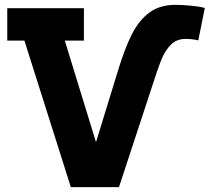

<svg xmlns="http://www.w3.org/2000/svg" viewBox="-20 -774 867 794"><path d="M81 -606H10V-740H327V-606H248L377 -186L467 -479Q496 -575 526 -633.5Q556 -692 599 -723Q642 -754 706 -754Q733 -754 769.5 -750.5Q806 -747 827 -741L800 -607Q776 -613 747 -613Q711 -613 687.5 -590Q664 -567 649 -531Q634 -495 611 -423L472 0H273Z"/></svg>

Font: Arvo
Style: Bold
Weight: 700
Designer: Anton Koovit (Cyrillic Expansion: Cyreal)
Foundry: Anton Koovit, Yassin Baggar
Version: Version 3.000